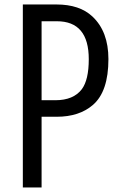

<svg xmlns="http://www.w3.org/2000/svg" viewBox="-20 -805 540 850"><path d="M81.1 -785.2H230Q332.5 -785.2 389.2 -731.9Q460 -665.5 460 -543.5Q460 -399.4 391.1 -340.3Q330.6 -288.1 231 -288.1H164.1V24.9H81.1ZM164.1 -710.9V-361.3H225.1Q305.2 -361.3 342.3 -410.2Q373 -451.7 373 -543Q373 -710.9 231.9 -710.9Z"/></svg>

Font: BIZ UDGothic
Style: Regular
Weight: 400
Monospace: yes
Designer: TypeBank Co., Ltd.
Foundry: Morisawa Inc.
Version: Version 1.05